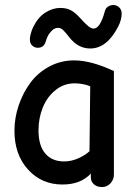

<svg xmlns="http://www.w3.org/2000/svg" viewBox="-20 -736 548 772"><path d="M342.8 -541Q293.9 -541 258.8 -585.9Q242.2 -607.4 233.2 -615.7Q224.1 -624 212.9 -624Q199.2 -624 187.7 -612.1Q176.3 -600.1 171.1 -588.6Q166 -577.1 163.1 -566.9Q155.8 -543.9 131.8 -543.9Q119.6 -543.9 109.9 -552.5Q100.1 -561 100.1 -577.1Q100.1 -596.7 112.8 -626Q132.3 -666 161.9 -685.1Q191.4 -704.1 222.2 -704.1Q248.5 -704.1 266.1 -694.1Q283.7 -684.1 300.8 -665Q324.2 -639.2 335.7 -630.1Q347.2 -621.1 356.9 -621.1Q382.8 -621.1 401.9 -691.9Q404.8 -703.1 414.3 -709.5Q423.8 -715.8 436 -715.8Q449.2 -715.8 459.2 -706.3Q469.2 -696.8 469.2 -682.1Q469.2 -656.2 455.1 -628.9Q409.7 -541 342.8 -541ZM390.1 16.1Q370.1 16.1 357.7 5.1Q345.2 -5.9 345.2 -23.9V-38.1Q304.7 5.9 231 5.9Q147.5 5.9 92.8 -54.2Q38.1 -114.3 38.1 -210Q38.1 -262.2 55.2 -312.5Q72.3 -362.8 102.3 -403.3Q132.3 -443.8 178.2 -468.5Q224.1 -493.2 277.8 -493.2Q346.7 -493.2 438 -450.2V-34.2Q438 -14.2 424.3 1Q410.6 16.1 390.1 16.1ZM237.8 -86.9Q266.6 -86.9 294.2 -99.1Q321.8 -111.3 339.8 -127.9L342.8 -389.2Q313.5 -400.9 279.8 -400.9Q237.3 -400.9 203.6 -374Q169.9 -347.2 152.3 -304.2Q134.8 -261.2 134.8 -211.9Q134.8 -150.9 161.9 -118.9Q189 -86.9 237.8 -86.9Z"/></svg>

Font: Comic Neue
Style: Bold
Weight: 700
Designer: Craig Rozynski
Foundry: Craig Rozynski
Version: Version 2.003;hotconv 1.0.109;makeotfexe 2.5.65596